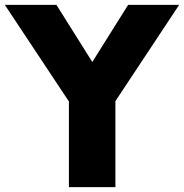

<svg xmlns="http://www.w3.org/2000/svg" viewBox="-41 -770 758 790"><path d="M696.2 -750 433.8 -353.8V0H242.5V-352.5L-21.2 -750H191.2L338.8 -515L486.2 -750Z"/></svg>

Font: Now Alt Black
Style: Regular
Weight: 900
Designer: Alfredo Marco Pradil
Foundry: Alfredo Marco Pradil
Version: Version 1.002;PS 001.002;hotconv 1.0.88;makeotf.lib2.5.64775